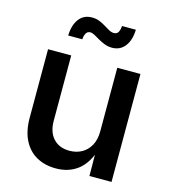

<svg xmlns="http://www.w3.org/2000/svg" viewBox="-112 -841 831 938"><g transform="rotate(15 303.5 -372.0)"><path d="M256.3 6.8Q200.7 6.8 158.4 -16.8Q116.2 -40.5 93 -86.7Q69.8 -132.8 69.8 -198.7V-545.9H187V-215.3Q187 -158.7 216.8 -126.2Q246.6 -93.8 298.3 -93.8Q333.5 -93.8 360.8 -109.1Q388.2 -124.5 404.1 -153.8Q419.9 -183.1 419.9 -224.1V-545.9H537.1V0H425.3L424.3 -134.3H434.6Q411.1 -61.5 365.7 -27.3Q320.3 6.8 256.3 6.8ZM369.6 -633.8Q349.1 -633.8 331.3 -640.6Q313.5 -647.5 298.3 -656.5Q283.2 -665.5 270.5 -672.4Q257.8 -679.2 247.6 -679.2Q233.9 -679.2 226.8 -666.5Q219.7 -653.8 218.8 -636.2H147.5Q148.9 -689 172.4 -720.2Q195.8 -751.5 238.3 -751.5Q259.3 -751.5 276.4 -744.4Q293.5 -737.3 307.6 -728.5Q321.8 -719.7 334.5 -712.6Q347.2 -705.6 359.4 -705.6Q374 -705.6 380.9 -716.3Q387.7 -727.1 389.6 -749H459.5Q458 -695.3 433.8 -664.6Q409.7 -633.8 369.6 -633.8Z"/></g></svg>

Font: Inter Cardless
Style: Medium
Weight: 500
Designer: Rasmus Andersson
Foundry: rsms
Version: Version 4.001;git-9221beed3